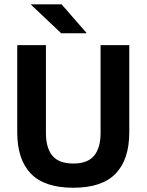

<svg xmlns="http://www.w3.org/2000/svg" viewBox="-20 -846 672 880"><path d="M316 14.5Q184 14.5 121.5 -50.2Q59 -115 59 -239.5V-639H190.5V-236.5Q190.5 -168 220.2 -132.2Q250 -96.5 316 -96.5Q381.5 -96.5 411.2 -132.2Q441 -168 441 -236.5V-639H572.5V-239.5Q572.5 -115 510 -50.2Q447.5 14.5 316 14.5ZM262.5 -826 376.5 -695V-693.5H260.5L122 -824.5V-826Z"/></svg>

Font: Anek Odia SemiBold
Style: Regular
Weight: 600
Version: Version 1.003